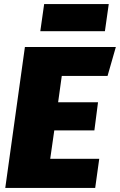

<svg xmlns="http://www.w3.org/2000/svg" viewBox="-20 -928 592 948"><path d="M498 -774 517 -908H198L179 -774ZM552 -696H103L6 0H450L470 -144H228L248 -284H446L464 -423H267L285 -553H511Z"/></svg>

Font: Fira Sans Heavy
Style: Italic
Weight: 900
Italic angle: -8°
Designer: bBox Type GmbH & Carrois Corporate GbR & Edenspiekermann AG
Foundry: bBox Type GmbH & Carrois Corporate GbR & Edenspiekermann AG
Version: Version 4.301;PS 004.301;hotconv 1.0.88;makeotf.lib2.5.64775